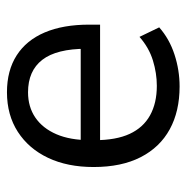

<svg xmlns="http://www.w3.org/2000/svg" viewBox="-12 -528 548 565"><g transform="rotate(-90 262.5 -245.0)"><path d="M291 9Q218 9 165 -20Q112 -49 83 -105.5Q54 -162 54 -244Q54 -321 81 -378Q108 -435 157.5 -467Q207 -499 274 -499Q338 -499 382.5 -470.5Q427 -442 450 -388Q473 -334 473 -257V-225H116V-282H419L402 -265Q402 -353 369.5 -395Q337 -437 274 -437Q231 -437 199.5 -415.5Q168 -394 150.5 -353.5Q133 -313 133 -254V-241Q133 -178 151.5 -138Q170 -98 206 -78Q242 -58 293 -58Q330 -58 367.5 -69.5Q405 -81 437 -109L465 -51Q431 -21 385 -6Q339 9 291 9Z"/></g></svg>

Font: Nunito Sans 10pt SemiCondensed
Style: Regular
Weight: 400
Width: 4
Designer: Vernon Adams
Foundry: Vernon Adams
Version: Version 3.101;gftools[0.9.27]